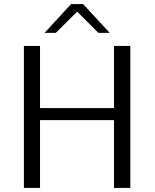

<svg xmlns="http://www.w3.org/2000/svg" viewBox="-20 -920 757 940"><path d="M198 -759 328 -900H387L517 -759H462L358 -863L253 -759ZM97 0V-695H176V-391H538V-695H618V0H538V-332H176V0Z"/></svg>

Font: Coval
Style: ExtraLight
Weight: 250
Foundry: Context Ltd
Version: Version 001.000